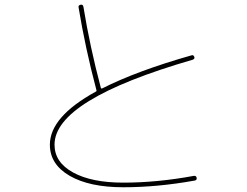

<svg xmlns="http://www.w3.org/2000/svg" viewBox="-20 -790 1040 810"><path d="M500 0Q357.4 0 273.9 -48.3Q190.4 -96.7 190.4 -179.7Q190.4 -296.9 383.8 -403.3Q388.7 -405.3 386.7 -410.2Q339.8 -586.9 311.5 -758.8Q309.6 -767.6 319.8 -770Q330.1 -772.5 332 -760.7Q359.4 -592.8 405.3 -419.9Q407.2 -415 411.1 -417Q557.6 -491.2 788.1 -556.6Q795.9 -559.6 799.8 -549.8Q802.7 -542 793 -538.1Q210 -369.1 210 -179.7Q210 -105.5 288.1 -62.5Q366.2 -19.5 500 -19.5Q642.6 -19.5 796.9 -47.9Q807.6 -49.8 809.6 -40Q811.5 -30.3 801.8 -28.3Q644.5 0 500 0Z"/></svg>

Font: Rounded-X Mgen+ 2m thin
Style: Regular
Weight: 100
Designer: [Source Han Sans]
Ryoko NISHIZUKA  (kana & ideographs); Paul D. Hunt (Latin, Greek & Cyrillic); Wenlong ZHANG  (bopomofo
Version: Version 1.059.20150602